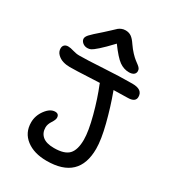

<svg xmlns="http://www.w3.org/2000/svg" viewBox="-213 -1069 1023 1134"><g transform="rotate(30 299.0 -502.5)"><path d="M160.2 -749Q141.1 -749 127.4 -760.7Q113.8 -772.5 113.8 -787.1Q113.8 -799.3 127.9 -815.4Q142.1 -831.5 195.8 -877.9Q212.4 -892.1 231.9 -911.1Q251.5 -930.2 259 -936.5Q266.6 -942.9 278.6 -948Q290.5 -953.1 305.2 -953.1Q327.6 -953.1 344.2 -941.9Q360.8 -930.7 379.9 -901.9Q397 -877 415 -857.9Q433.1 -838.9 445.3 -829.6Q457.5 -820.3 467.8 -812.5Q478 -804.7 482.9 -797.4Q487.8 -790 487.8 -779.8Q487.8 -764.6 476.3 -756.3Q464.8 -748 444.8 -748Q409.2 -748 378.4 -770Q347.7 -792 298.8 -858.9Q251.5 -808.6 223.4 -783.9Q195.3 -759.3 184.3 -754.2Q173.3 -749 160.2 -749ZM285.2 -51.8Q198.7 -51.8 145.8 -92.5Q92.8 -133.3 92.8 -203.1Q92.8 -250 122.3 -289.6Q151.9 -329.1 185.1 -329.1Q211.9 -329.1 211.9 -301.8Q211.9 -288.6 196.5 -265.1Q181.2 -241.7 181.2 -220.2Q181.2 -182.6 206.8 -160.9Q232.4 -139.2 285.2 -139.2Q356.4 -139.2 385.3 -169.9Q414.1 -200.7 414.1 -270Q414.1 -327.6 388.2 -425Q362.3 -522.5 330.1 -601.1Q328.1 -606.9 328.1 -607.9Q299.3 -606.9 255.9 -604.7Q212.4 -602.5 180.9 -601.3Q149.4 -600.1 126 -600.1Q102.1 -600.1 79.8 -606.9Q57.6 -613.8 41.3 -630.1Q24.9 -646.5 24.9 -668.9Q24.9 -683.6 33.9 -692.4Q43 -701.2 59.1 -701.2Q74.7 -701.2 97.4 -694.1Q120.1 -687 142.1 -687Q193.4 -687 302.2 -693.6Q411.1 -700.2 497.1 -700.2Q566.9 -700.2 566.9 -649.9Q566.9 -613.8 513.2 -613.8Q480.5 -613.8 418.9 -611.8Q419.4 -610.4 420.4 -607.9Q421.4 -605.5 421.9 -604Q454.1 -516.6 479 -419.2Q503.9 -321.8 503.9 -259.8Q503.9 -51.8 285.2 -51.8Z"/></g></svg>

Font: Shantell Sans Irregular Bouncy
Style: Regular
Weight: 400
Designer: Stephen Nixon, Anya Danilova, Shantell Martin
Foundry: Arrow Type
Version: Version 1.006;[9816181b4]